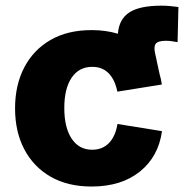

<svg xmlns="http://www.w3.org/2000/svg" viewBox="-20 -661 680 691"><path d="M309.6 10.3Q223.6 10.3 162.1 -25.1Q100.6 -60.5 67.4 -123.8Q34.2 -187 34.2 -271Q34.2 -355 67.4 -418.5Q100.6 -481.9 162.1 -517.3Q223.6 -552.7 309.6 -552.7Q360.8 -552.7 404.3 -539.6Q408.2 -591.8 445.3 -616.2Q482.4 -640.6 561 -640.6Q576.7 -640.6 592.5 -639.2Q608.4 -637.7 622.1 -635.7L619.1 -509.3Q608.9 -511.2 598.1 -512.7Q587.4 -514.2 577.1 -514.2Q548.8 -514.2 540.8 -503.9Q532.7 -493.7 538.1 -469.7L554.2 -395Q559.6 -377 562.5 -356.9L402.3 -331.1Q394 -373.5 371.3 -397Q348.6 -420.4 312 -420.4Q264.2 -420.4 237.8 -381.3Q211.4 -342.3 211.4 -272Q211.4 -202.1 237.8 -162.1Q264.2 -122.1 312 -122.1Q348.6 -122.1 372.1 -146.2Q395.5 -170.4 402.8 -214.8L563 -189Q550.3 -97.2 483.4 -43.5Q416.5 10.3 309.6 10.3Z"/></svg>

Font: Inter Extra Bold
Style: Regular
Weight: 800
Designer: Rasmus Andersson
Foundry: rsms
Version: Version 4.000;git-3c8e0fc